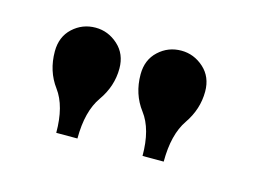

<svg xmlns="http://www.w3.org/2000/svg" viewBox="-44 -867 505 359"><g transform="rotate(15 208.0 -687.5)"><path d="M333 -729.5Q333 -695.3 312.5 -665.5Q292 -635.7 292 -583H251Q251 -634.8 229.5 -663.1Q208 -691.4 208 -729.5Q208 -757.8 226.6 -774.9Q245.1 -792 270.5 -792Q294.9 -792 314 -774.9Q333 -757.8 333 -729.5ZM167 -729.5Q167 -695.3 146 -665.5Q125 -635.7 125 -583H84Q84 -634.8 63 -663.1Q42 -691.4 42 -729.5Q42 -757.8 60.5 -774.9Q79.1 -792 104.5 -792Q128.9 -792 147.9 -774.9Q167 -757.8 167 -729.5Z"/></g></svg>

Font: okolaks
Style: Bold
Weight: 600
Width: 8
Version: Version 000.6.0